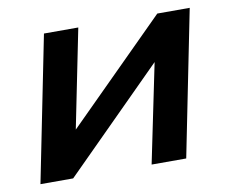

<svg xmlns="http://www.w3.org/2000/svg" viewBox="-64 -614 832 694"><g transform="rotate(-10 352.0 -267.0)"><path d="M31 0 138 -534H264L191 -172L554 -534H673L566 0H439L514 -363L151 0Z"/></g></svg>

Font: Montserrat SemiBold
Style: Italic
Weight: 600
Italic angle: -11.3°
Designer: Julieta Ulanovsky
Foundry: Julieta Ulanovsky
Version: Version 9.000; ttfautohint (v1.8.4.7-5d5b)